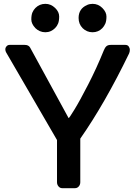

<svg xmlns="http://www.w3.org/2000/svg" viewBox="-20 -983 702 1003"><path d="M277.8 -251.5 12.2 -709Q7.8 -716.3 7.8 -725.1Q7.8 -733.9 14.2 -741.2Q20.5 -748.5 30.3 -748.5H108.9Q128.9 -748.5 136.7 -735.4Q138.7 -731.4 141.1 -727.5L335.9 -370.6Q337.9 -366.2 339.6 -366.2Q341.3 -366.2 368.7 -410.4Q396 -454.6 440.4 -541Q484.9 -627.4 522 -719.2Q527.8 -733.9 535.6 -741.2Q543.5 -748.5 559.1 -748.5H634.8Q646.5 -748.5 652.3 -740.5Q658.2 -732.4 658.2 -722.4Q658.2 -712.4 654.3 -703.6Q527.8 -442.4 399.4 -258.8V-31.2Q399.4 -18.1 391.4 -9Q383.3 0 372.1 0H304.7Q293.5 0 285.6 -9.3Q277.8 -18.6 277.8 -31.2ZM463.4 -814.5Q433.6 -814.5 411.6 -835.9Q390.6 -857.4 390.6 -889.2Q390.6 -937.5 435.1 -957Q448.2 -962.9 463.4 -962.9Q493.2 -962.9 514.6 -941.4Q536.1 -919.9 536.1 -896.7Q536.1 -873.5 530.3 -859.9Q524.4 -846.2 514.6 -835.9Q493.7 -814.5 463.4 -814.5ZM165 -835.9Q143.6 -858.4 143.6 -881.3Q143.6 -904.3 149.4 -918Q155.3 -931.6 165 -941.4Q186.5 -962.9 217.3 -962.9Q245.6 -962.9 268.1 -941.4Q289.1 -920.9 289.1 -897.2Q289.1 -873.5 283.4 -859.9Q277.8 -846.2 267.8 -836.2Q257.8 -826.2 244.9 -820.3Q231.9 -814.5 216.8 -814.5Q201.7 -814.5 188.2 -820.3Q174.8 -826.2 165 -835.9Z"/></svg>

Font: Capriola
Style: Regular
Weight: 400
Designer: Viktoriya Grabowska
Foundry: Viktoriya Grabowska
Version: Version 1.007